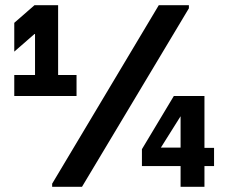

<svg xmlns="http://www.w3.org/2000/svg" viewBox="-20 -720 880 740"><path d="M275 -350V-431H204V-700H113L35 -632V-521L113 -589H115V-431H35V-350ZM708 -700H592L181 -12V0H296L708 -688ZM768 -150V-350H650L527 -145V-80H676V0H768V-80H805V-150ZM676 -151H600L676 -272Z"/></svg>

Font: Be Vietnam
Style: Bold
Weight: 700
Designer: Gabriel Lam
Foundry: TypeRant
Version: Version 4.000